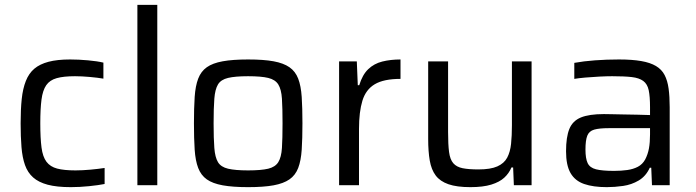

<svg xmlns="http://www.w3.org/2000/svg" viewBox="-20 -763 2866 791"><path d="M272 8Q214 8 176.5 -2Q139 -12 116.5 -32Q94 -52 83 -83Q72 -114 68.5 -157Q65 -200 65 -255Q65 -312 69.5 -355Q74 -398 86.5 -429.5Q99 -461 121.5 -480Q144 -499 180 -508.5Q216 -518 269 -518Q304 -518 342.5 -514.5Q381 -511 406 -505V-439Q383 -443 349.5 -446Q316 -449 289 -449Q242 -449 213.5 -441Q185 -433 170.5 -412Q156 -391 151 -353Q146 -315 146 -255Q146 -194 151 -155.5Q156 -117 171.5 -96.5Q187 -76 215.5 -68.5Q244 -61 291 -61Q319 -61 352 -64Q385 -67 411 -71V-5Q386 0 347 4Q308 8 272 8Z M546 0V-743H628V0Z M1002 8Q939 8 897.5 0.5Q856 -7 832 -24Q808 -41 796.5 -71Q785 -101 782 -146.5Q779 -192 779 -255Q779 -318 782 -363.5Q785 -409 796.5 -439Q808 -469 832 -486Q856 -503 897.5 -510.5Q939 -518 1002 -518Q1066 -518 1107 -510.5Q1148 -503 1172.5 -486Q1197 -469 1208.5 -439Q1220 -409 1223 -363.5Q1226 -318 1226 -255Q1226 -192 1223 -146.5Q1220 -101 1208.5 -71Q1197 -41 1172.5 -24Q1148 -7 1107 0.5Q1066 8 1002 8ZM1002 -61Q1056 -61 1085 -68Q1114 -75 1126.5 -95Q1139 -115 1141.5 -153.5Q1144 -192 1144 -255Q1144 -318 1141.5 -356.5Q1139 -395 1126.5 -415Q1114 -435 1085 -442Q1056 -449 1002 -449Q949 -449 919.5 -442Q890 -435 878 -415Q866 -395 863 -356.5Q860 -318 860 -255Q860 -192 863 -153.5Q866 -115 878 -95Q890 -75 919.5 -68Q949 -61 1002 -61Z M1377 0V-510H1450L1454 -412H1460Q1473 -455 1497 -478Q1521 -501 1555 -509.5Q1589 -518 1630 -518V-438Q1561 -438 1524 -416Q1487 -394 1473 -348Q1459 -302 1459 -232V0Z M1918 8Q1862 8 1827.5 -4Q1793 -16 1775 -40Q1757 -64 1750.5 -101.5Q1744 -139 1744 -191V-510H1826V-219Q1826 -168 1830 -137Q1834 -106 1847.5 -90.5Q1861 -75 1886 -70Q1911 -65 1951 -65Q2001 -65 2029 -77.5Q2057 -90 2069.5 -113.5Q2082 -137 2085.5 -170.5Q2089 -204 2089 -247V-510H2170V0H2097L2094 -73H2087Q2077 -49 2057.5 -31Q2038 -13 2004 -2.5Q1970 8 1918 8Z M2480 8Q2424 8 2386.5 -5Q2349 -18 2330.5 -50Q2312 -82 2312 -140Q2312 -198 2325.5 -231.5Q2339 -265 2373 -279Q2407 -293 2468 -293Q2478 -293 2499.5 -292.5Q2521 -292 2549 -291.5Q2577 -291 2605.5 -290.5Q2634 -290 2658 -289V-321Q2658 -366 2652.5 -391.5Q2647 -417 2630 -429.5Q2613 -442 2582.5 -445.5Q2552 -449 2502 -449Q2480 -449 2450 -447.5Q2420 -446 2391.5 -443.5Q2363 -441 2346 -438V-504Q2384 -511 2431.5 -514.5Q2479 -518 2530 -518Q2584 -518 2621.5 -511.5Q2659 -505 2682.5 -491Q2706 -477 2718 -454Q2730 -431 2734.5 -398Q2739 -365 2739 -321V0H2666L2663 -72H2657Q2641 -37 2611.5 -19.5Q2582 -2 2547 3Q2512 8 2480 8ZM2510 -59Q2539 -59 2564 -62.5Q2589 -66 2608 -76Q2627 -86 2638 -106Q2649 -127 2653.5 -151.5Q2658 -176 2658 -209V-235H2488Q2449 -235 2428 -229Q2407 -223 2399.5 -204Q2392 -185 2392 -147Q2392 -110 2401 -91Q2410 -72 2435.5 -65.5Q2461 -59 2510 -59Z"/></svg>

Font: Saira Thin
Style: Regular
Weight: 400
Version: Version 1.101